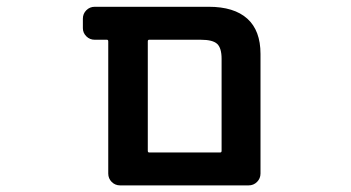

<svg xmlns="http://www.w3.org/2000/svg" viewBox="-20 -568 1040 569"><path d="M335.9 -18.6Q321.3 -18.6 311 -28.8Q300.8 -39.1 300.8 -53.7V-445.3Q300.8 -450.2 296.9 -450.2H260.7Q246.1 -450.2 235.8 -460.4Q225.6 -470.7 225.6 -484.4V-512.7Q225.6 -527.3 235.8 -537.6Q246.1 -547.9 260.7 -547.9H598.6Q673.8 -547.9 712.9 -512.7Q752 -477.5 752 -408.2V-53.7Q752 -39.1 741.7 -28.8Q731.4 -18.6 716.8 -18.6ZM632.8 -116.2Q636.7 -116.2 636.7 -121.1V-393.6Q636.7 -425.8 623.5 -438Q610.4 -450.2 575.2 -450.2H421.9Q418 -450.2 418 -445.3V-121.1Q418 -116.2 421.9 -116.2Z"/></svg>

Font: Rounded-L Mgen+ 1m medium
Style: Regular
Weight: 500
Designer: [Source Han Sans]
Ryoko NISHIZUKA  (kana & ideographs); Paul D. Hunt (Latin, Greek & Cyrillic); Wenlong ZHANG  (bopomofo
Version: Version 1.059.20150602